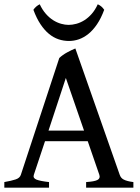

<svg xmlns="http://www.w3.org/2000/svg" viewBox="-20 -867 646 887"><path d="M368.2 -263.7 284.2 -506.8 204.1 -263.7ZM188 -214.8 136.2 -59.1Q131.3 -43.9 148.9 -37.1Q166.5 -30.3 206.5 -25.9V0H0V-25.9Q33.2 -31.7 52.2 -38.1Q71.3 -44.4 76.2 -59.1L253.9 -599.1Q269.5 -613.8 290.3 -625Q311 -636.2 328.1 -643.1L533.2 -59.1Q535.6 -52.2 539.8 -46.9Q543.9 -41.5 551.3 -37.6Q558.6 -33.7 569.6 -30.8Q580.6 -27.8 596.2 -25.9V0H377.9V-25.9Q416 -28.3 430.2 -35.6Q444.3 -43 439 -59.1L385.3 -214.8ZM461.4 -821.8Q446.8 -782.2 428.2 -754.9Q409.7 -727.5 388.4 -710.4Q367.2 -693.4 344.5 -685.5Q321.8 -677.7 298.8 -677.7Q273.9 -677.7 250.5 -685.5Q227.1 -693.4 206.3 -710.4Q185.5 -727.5 167.2 -754.9Q148.9 -782.2 134.3 -821.8Q140.1 -830.6 147.7 -836.9Q155.3 -843.3 163.6 -847.2Q175.8 -821.3 191.9 -803Q208 -784.7 226.1 -773.4Q244.1 -762.2 262.5 -757.1Q280.8 -752 296.9 -752Q314 -752 332.8 -757.1Q351.6 -762.2 369.6 -773.4Q387.7 -784.7 403.8 -803Q419.9 -821.3 431.6 -847.2Q449.7 -839.4 461.4 -821.8Z"/></svg>

Font: Gentium Book Basic
Style: Regular
Weight: 400
Designer: J. Victor Gaultney and Annie Olsen
Foundry: SIL International
Version: Version 1.102; 2013; Maintenance release